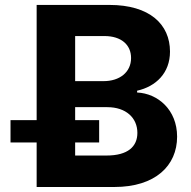

<svg xmlns="http://www.w3.org/2000/svg" viewBox="-20 -747 764 767"><path d="M527.7 -377.5V-384.6C603 -401.6 659.1 -455.3 659.1 -540.8C659.1 -649.9 577.8 -727.3 417.3 -727.3H126.4V-267H22V-177.9H126.4V0H436.8C600.5 0 687.5 -85.2 687.5 -201C687.5 -308.6 610.4 -373.6 527.7 -377.5ZM280.2 -603H397C464.8 -603 503.6 -567.8 503.6 -515.3C503.6 -457.7 457 -422.9 394.2 -422.9H280.2ZM405.5 -125.7H280.2V-177.9H376.1V-267H280.2V-318.9H408.7C483 -318.9 528.8 -276.3 528.8 -216.3C528.8 -161.6 491.1 -125.7 405.5 -125.7Z"/></svg>

Font: TID UI
Style: Bold
Weight: 700
Designer: The TID Project Authors
Foundry: Bakken & Bæck
Version: Version 1.001;hotconv 1.0.109;makeotfexe 2.5.65596